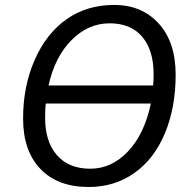

<svg xmlns="http://www.w3.org/2000/svg" viewBox="-20 -745 760 775"><path d="M175.8 -399.9H598.1Q600.1 -421.4 600.1 -444.8Q600.1 -542 554.2 -596.4Q508.3 -650.9 422.4 -650.9Q336.4 -650.9 269 -583.5Q201.7 -516.1 175.8 -399.9ZM588.9 -327.1H165Q162.1 -310.1 162.1 -270Q162.1 -172.9 210 -118.4Q257.8 -64 344.2 -64Q430.7 -64 496.8 -134Q563 -204.1 588.9 -327.1ZM337.9 9.8Q212.9 9.8 143.1 -63.2Q73.2 -136.2 73.2 -266.6Q73.2 -397 120.1 -503.4Q167 -609.9 248.8 -667.5Q330.6 -725.1 441.4 -725.1Q552.2 -725.1 620.6 -650.1Q689 -575.2 689 -443.4Q689 -311.5 646 -207.8Q603 -104 522.9 -47.1Q442.9 9.8 337.9 9.8Z"/></svg>

Font: OpenSans-Italic
Style: Italic
Weight: 400
Italic angle: -12°
Foundry: Ascender Corporation
Version: Version 1.10